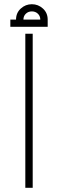

<svg xmlns="http://www.w3.org/2000/svg" viewBox="-20 -890 275 910"><path d="M100 -730H135V0H100ZM206 -797V-763H29V-797H56Q56 -829 78.5 -849.5Q101 -870 131 -870Q161 -870 183.5 -849.5Q206 -829 206 -797ZM171 -797Q171 -814 159.5 -825Q148 -836 131 -836Q114 -836 102.5 -825Q91 -814 91 -797Z"/></svg>

Font: Cairo ExtraLight
Style: Regular
Weight: 275
Designer: Mohamed Gaber, Accademia di Belle Arti di Urbino and others
Foundry: Kief Type Foundry, Accademia di Belle Arti di Urbino and others
Version: Version 3.011